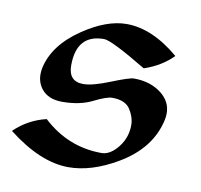

<svg xmlns="http://www.w3.org/2000/svg" viewBox="-60 -517 611 585"><g transform="rotate(10 245.0 -225.0)"><path d="M187.5 5.9Q100.1 5.9 -1 -73.2Q41 -113.8 97.2 -127Q175.8 -54.2 279.3 -54.2Q302.2 -54.2 323.7 -77.1Q354 -109.9 354 -153.3Q354 -177.7 338.6 -201.7Q323.2 -225.6 282.7 -225.6Q265.6 -225.6 227.1 -206.3Q188.5 -187 133.8 -187Q91.3 -187 70.3 -212.9Q54.7 -232.4 54.7 -258.3Q54.7 -267.6 56.6 -277.8Q72.3 -351.1 153.3 -405.8Q225.6 -454.6 287.1 -454.6Q366.7 -454.6 449.7 -384.3Q414.6 -348.6 361.3 -330.6Q250 -397.5 227.1 -397.5Q142.1 -397.5 142.1 -301.3Q142.1 -251.5 188 -251.5Q216.3 -251.5 270 -273.2Q323.7 -294.9 337.9 -294.9Q389.2 -294.9 423.8 -267.6Q454.1 -243.2 454.1 -207.5Q454.1 -198.2 452.1 -188Q432.6 -95.7 335.9 -39.6Q257.8 5.9 187.5 5.9Z"/></g></svg>

Font: Balgruf
Style: Italic
Weight: 500
Italic angle: -12°
Designer: Paul James Miller
Foundry: High-Logic / Made with FontCreator
Version: Version 1.201;March 28, 2021;FontCreator 13.0.0.2683 64-bit